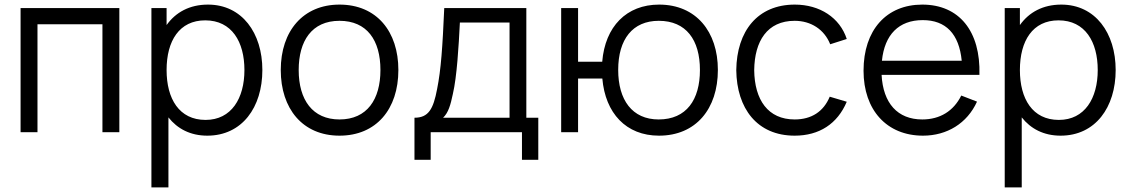

<svg xmlns="http://www.w3.org/2000/svg" viewBox="-20 -575 4912 835"><path d="M69.5 0H143V-469.5H425.5V0H499V-540H69.5Z M638.5 240H712.5V-64.5C751.5 -15 808 15 881.5 15C1033 15 1121 -108.5 1121 -270.5C1121 -431.5 1032.5 -555 884.5 -555C804.5 -555 744 -521.5 704.5 -466V-540H638.5ZM874 -53.5C759 -53.5 704.5 -145.5 704.5 -270.5C704.5 -397.5 760 -486.5 872.5 -486.5C988.5 -486.5 1043 -392.5 1043 -270.5C1043 -147.5 986.5 -53.5 874 -53.5Z M1456.5 15C1616.5 15 1712.5 -100.5 1712.5 -270.5C1712.5 -437.5 1618.5 -555 1456.5 -555C1298.5 -555 1201 -440.5 1201 -270.5C1201 -103 1295.5 15 1456.5 15ZM1456.5 -55.5C1339.5 -55.5 1279 -140.5 1279 -270.5C1279 -396.5 1335.5 -484.5 1456.5 -484.5C1575.5 -484.5 1634.5 -400.5 1634.5 -270.5C1634.5 -143 1576.5 -55.5 1456.5 -55.5Z M1782.5 120H1853V0H2250V120H2321V-63H2269V-540H1912C1904.5 -369.5 1898 -273 1881 -188C1864.5 -100.5 1843.5 -63 1782.5 -63ZM1907 -63C1930 -85 1939.5 -118.5 1949.5 -166.5C1967 -240.5 1975 -375.5 1980 -477H2196V-63Z M2846 15C3006.5 15 3102 -101.5 3102 -271C3102 -437 3007.5 -555 2846.5 -555C2704.5 -555 2611.5 -459.5 2599 -306.5H2494V-540H2420.5V0H2494V-233.5H2599.5C2612.5 -83 2702.5 15 2846 15ZM2844.5 -55.5C2729 -55.5 2668.5 -140.5 2668.5 -271C2668.5 -404 2731 -484.5 2845 -484.5C2964 -484.5 3024 -401.5 3024 -270.5C3024 -141.5 2965.5 -55.5 2844.5 -55.5Z M3436 15C3543 15 3622 -36.5 3662.5 -132.5L3588.5 -154.5C3561.5 -89.5 3509 -55.5 3436 -55.5C3320 -55.5 3261.5 -140.5 3260 -270C3261.5 -396 3316.5 -484.5 3436 -484.5C3506.5 -484.5 3565 -447 3590.5 -382.5L3662.5 -405.5C3632.5 -498 3545.5 -555 3436.5 -555C3275 -555 3184 -440 3182 -270C3184 -103.5 3272.5 15 3436 15Z M3994 15C4098.5 15 4186 -38.5 4229 -133L4160.5 -159.5C4127 -92 4068 -55.5 3991 -55.5C3883.5 -55.5 3820.5 -126 3814 -249.5H4239.5C4245 -440 4151 -555 3991 -555C3835 -555 3735.5 -444.5 3735.5 -267.5C3735.5 -96.5 3836.5 15 3994 15ZM3993 -487.5C4093.5 -487.5 4151 -427.5 4162.5 -311H3815.5C3827 -424.5 3889 -487.5 3993 -487.5Z M4349.5 240H4423.5V-64.5C4462.5 -15 4519 15 4592.5 15C4744 15 4832 -108.5 4832 -270.5C4832 -431.5 4743.5 -555 4595.5 -555C4515.5 -555 4455 -521.5 4415.5 -466V-540H4349.5ZM4585 -53.5C4470 -53.5 4415.5 -145.5 4415.5 -270.5C4415.5 -397.5 4471 -486.5 4583.5 -486.5C4699.5 -486.5 4754 -392.5 4754 -270.5C4754 -147.5 4697.5 -53.5 4585 -53.5Z"/></svg>

Font: Hauora
Style: Regular
Weight: 400
Designer: Mikhail Sharanda
Foundry: WCYS & Co.
Version: Version 1.010